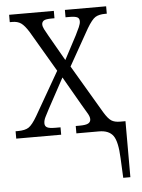

<svg xmlns="http://www.w3.org/2000/svg" viewBox="-53 -578 613 830"><g transform="rotate(-5 253.5 -163.5)"><path d="M444 124Q441 51 422.5 25.5Q404 0 361 0H263V-32H280Q307 -32 317.5 -38Q328 -44 328 -56Q328 -66 320.5 -79.5Q313 -93 296 -121L224 -246L153 -115Q143 -96 136 -82Q129 -68 129 -55Q129 -43 138.5 -37.5Q148 -32 175 -32H197V0H2V-32H12Q43 -32 59 -42.5Q75 -53 96 -89L204 -277L100 -454Q82 -483 67 -493.5Q52 -504 29 -504H18V-536H212V-504H201Q173 -504 165 -498Q157 -492 157 -482Q157 -473 163 -461Q169 -449 180 -430L243 -320L297 -422Q307 -442 313.5 -456.5Q320 -471 320 -482Q320 -495 310 -499.5Q300 -504 277 -504H260V-536H439V-504H432Q405 -504 389.5 -494.5Q374 -485 352 -448L263 -290L387 -80Q404 -52 418 -43Q432 -34 456 -34H479V209H448Z"/></g></svg>

Font: Noto Serif Condensed Light
Style: Regular
Weight: 300
Width: 3
Designer: Monotype Design Team
Foundry: Monotype Imaging Inc.
Version: Version 2.013